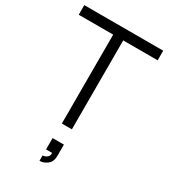

<svg xmlns="http://www.w3.org/2000/svg" viewBox="-236 -830 1069 1215"><g transform="rotate(30 298.5 -222.5)"><path d="M257 275V236Q263 236 274 232.4Q285 228.8 293.7 219.2Q302.3 209.7 301.3 191.7H257V109H339.7V191.7Q339.7 233.5 313.8 254.2Q288 275 257 275ZM261.7 0V-649.7H10V-720H586.7V-649.7H335V0Z"/></g></svg>

Font: Manrope ExtraLight
Style: Regular
Weight: 200
Designer: Mikhail Sharanda
Foundry: Mikhail Sharanda
Version: Version 4.505